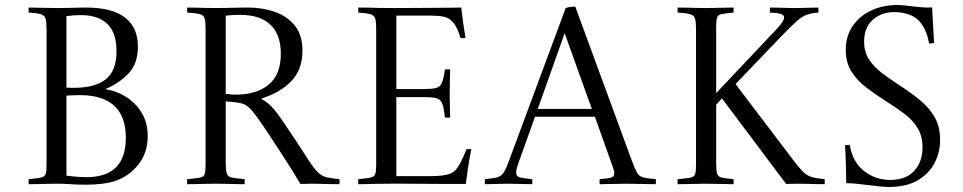

<svg xmlns="http://www.w3.org/2000/svg" viewBox="-20 -731 3826 763"><path d="M321 3Q290 3 261 1Q232 -1 207 -1Q196 -1 174 -0.5Q152 0 130 0.5Q108 1 94 1Q93 -9 94 -19Q128 -22 143 -25.5Q158 -29 161.5 -40Q165 -51 165 -77V-614Q165 -644 161 -657Q157 -670 142.5 -674.5Q128 -679 94 -681Q93 -691 94 -701Q118 -701 151.5 -700Q185 -699 209 -699Q225 -699 246.5 -699.5Q268 -700 288.5 -700.5Q309 -701 322 -701Q425 -701 476.5 -661.5Q528 -622 528 -546Q528 -479 491.5 -440Q455 -401 401 -378V-376Q443 -370 481 -346Q519 -322 543 -283Q567 -244 567 -190Q567 -123 529 -76Q491 -29 435 -11Q413 -4 382.5 -0.5Q352 3 321 3ZM297 -353Q287 -353 273 -352.5Q259 -352 244 -351V-33Q265 -30 287 -28.5Q309 -27 324 -27Q480 -27 480 -183Q480 -353 297 -353ZM244 -383Q252 -382 260.5 -382Q269 -382 274 -382Q358 -382 400.5 -416Q443 -450 443 -528Q443 -601 406.5 -636Q370 -671 301 -671Q287 -671 273.5 -670Q260 -669 244 -667Z M902 -326 877 -328V-86Q877 -56 881 -42.5Q885 -29 900.5 -25.5Q916 -22 952 -19Q953 -9 952 1Q938 1 915.5 0.5Q893 0 871.5 -0.5Q850 -1 836 -1Q823 -1 801.5 -0.5Q780 0 759 0.5Q738 1 724 1Q723 -9 724 -19Q759 -22 774.5 -25Q790 -28 793.5 -39.5Q797 -51 797 -77V-615Q797 -645 793 -658Q789 -671 773.5 -675Q758 -679 724 -681Q723 -691 724 -701Q738 -701 759.5 -700.5Q781 -700 802.5 -699.5Q824 -699 837 -699Q850 -699 876 -699.5Q902 -700 928 -700.5Q954 -701 966 -701Q1023 -701 1072 -684Q1121 -667 1151.5 -629.5Q1182 -592 1182 -529Q1182 -455 1138 -409Q1094 -363 1020 -340V-337Q1034 -330 1046.5 -319.5Q1059 -309 1075 -289Q1087 -274 1109.5 -241Q1132 -208 1157.5 -169.5Q1183 -131 1204 -98Q1227 -62 1243 -46.5Q1259 -31 1278 -26.5Q1297 -22 1329 -19Q1330 -9 1329 1Q1315 1 1293 0.5Q1271 0 1250.5 -0.5Q1230 -1 1219 -1Q1207 -1 1196 -0.5Q1185 0 1174 0Q1163 -19 1142 -52.5Q1121 -86 1095 -126Q1069 -166 1043.5 -204.5Q1018 -243 998 -270Q981 -294 968 -305Q955 -316 940.5 -320Q926 -324 902 -326ZM877 -358Q890 -356 900 -355.5Q910 -355 919 -355Q999 -355 1047.5 -394.5Q1096 -434 1096 -518Q1096 -593 1055 -632.5Q1014 -672 934 -672Q909 -672 877 -669Z M1404 1Q1403 -9 1404 -19Q1438 -22 1453 -25.5Q1468 -29 1471.5 -40Q1475 -51 1475 -77V-614Q1475 -644 1471 -657Q1467 -670 1452.5 -674.5Q1438 -679 1404 -681Q1403 -691 1404 -701Q1429 -701 1446.5 -700.5Q1464 -700 1487.5 -699.5Q1511 -699 1552 -699Q1595 -699 1639 -699.5Q1683 -700 1721 -700Q1759 -700 1784 -700.5Q1809 -701 1813 -701Q1819 -644 1830 -580Q1819 -579 1810 -580Q1802 -607 1793 -623.5Q1784 -640 1774 -649Q1761 -661 1741.5 -665Q1722 -669 1693 -669H1555V-377H1660Q1695 -377 1712 -381Q1729 -385 1736 -401.5Q1743 -418 1748 -455Q1759 -456 1769 -455Q1769 -448 1768 -420.5Q1767 -393 1767 -359Q1767 -328 1768 -300.5Q1769 -273 1769 -264Q1760 -263 1748 -264Q1744 -304 1737 -320.5Q1730 -337 1714 -341Q1698 -345 1666 -345H1555V-31H1688Q1724 -31 1749.5 -35.5Q1775 -40 1789 -54Q1799 -64 1810.5 -86Q1822 -108 1834 -138Q1843 -139 1853 -138Q1845 -98 1839.5 -61Q1834 -24 1831 0Q1798 0 1755 0Q1712 0 1668 -0.5Q1624 -1 1588 -1Q1552 -1 1533 -1Q1499 -1 1477.5 -0.5Q1456 0 1440 0.5Q1424 1 1404 1Z M1907 1Q1906 -9 1907 -19Q1940 -22 1956.5 -26.5Q1973 -31 1983 -47.5Q1993 -64 2006 -101L2228 -699Q2236 -702 2247.5 -703.5Q2259 -705 2266 -705L2490 -95Q2503 -60 2511.5 -45Q2520 -30 2536 -26Q2552 -22 2586 -19Q2587 -9 2586 1Q2560 1 2527.5 0Q2495 -1 2468 -1Q2440 -1 2415.5 0Q2391 1 2363 1Q2362 -9 2363 -19Q2398 -22 2409.5 -25.5Q2421 -29 2421 -43Q2421 -48 2419 -55.5Q2417 -63 2413 -74L2344 -267H2106L2041 -85Q2031 -58 2031 -46Q2031 -30 2046 -26Q2061 -22 2095 -19Q2096 -9 2095 1Q2070 1 2046.5 0Q2023 -1 1998 -1Q1978 -1 1953.5 0Q1929 1 1907 1ZM2117 -298H2332L2224 -599Z M2673 1Q2672 -9 2673 -19Q2708 -22 2723.5 -25Q2739 -28 2742.5 -39.5Q2746 -51 2746 -77V-614Q2746 -644 2742 -657Q2738 -670 2723 -674.5Q2708 -679 2673 -681Q2672 -691 2673 -701Q2688 -701 2709 -700.5Q2730 -700 2751.5 -699.5Q2773 -699 2786 -699Q2806 -699 2839.5 -700Q2873 -701 2895 -701Q2896 -691 2895 -681Q2862 -678 2847.5 -675Q2833 -672 2829.5 -661Q2826 -650 2826 -623V-361L3066 -615Q3083 -633 3089.5 -644Q3096 -655 3096 -662Q3096 -671 3083 -675.5Q3070 -680 3040 -681Q3039 -691 3040 -701Q3052 -701 3071 -700.5Q3090 -700 3109 -699.5Q3128 -699 3140 -699Q3163 -699 3185.5 -700Q3208 -701 3232 -701Q3233 -691 3232 -681Q3203 -679 3184 -671.5Q3165 -664 3144.5 -645.5Q3124 -627 3088 -590L2903 -397L3133 -94Q3158 -61 3173.5 -46.5Q3189 -32 3207 -27Q3225 -22 3257 -19Q3258 -9 3257 1Q3243 1 3222.5 0.5Q3202 0 3182 -0.5Q3162 -1 3149 -1Q3138 -1 3124 -0.5Q3110 0 3104 0L2849 -340L2826 -315V-86Q2826 -55 2829.5 -42Q2833 -29 2847.5 -25.5Q2862 -22 2895 -19Q2896 -9 2895 1Q2873 1 2839 0Q2805 -1 2784 -1Q2763 -1 2729.5 0Q2696 1 2673 1Z M3343 -3Q3342 -35 3341.5 -73.5Q3341 -112 3338 -154Q3343 -155 3347.5 -155Q3352 -155 3357 -155Q3368 -87 3413.5 -51.5Q3459 -16 3518 -16Q3580 -16 3613 -52Q3646 -88 3646 -145Q3646 -190 3627 -221.5Q3608 -253 3574.5 -278.5Q3541 -304 3499 -330Q3460 -355 3423.5 -382.5Q3387 -410 3364 -446Q3341 -482 3341 -533Q3341 -586 3367.5 -626Q3394 -666 3440.5 -688.5Q3487 -711 3546 -711Q3564 -711 3578.5 -709Q3593 -707 3612 -705Q3631 -703 3643 -702Q3655 -701 3665 -701Q3667 -701 3672 -701Q3677 -701 3684 -702L3692 -560Q3686 -559 3681.5 -558.5Q3677 -558 3672 -558Q3667 -590 3654.5 -615Q3642 -640 3626 -654Q3609 -669 3584 -676Q3559 -683 3535 -683Q3483 -683 3448.5 -652.5Q3414 -622 3414 -566Q3414 -525 3433 -495.5Q3452 -466 3484 -441.5Q3516 -417 3556 -391Q3595 -366 3632 -336.5Q3669 -307 3692.5 -268.5Q3716 -230 3716 -175Q3716 -126 3694 -83.5Q3672 -41 3627 -14.5Q3582 12 3513 12Q3498 12 3479.5 10Q3461 8 3425 4Q3395 0 3377.5 -1.5Q3360 -3 3343 -3Z"/></svg>

Font: Castoro Titling
Style: Regular
Weight: 400
Version: Version 2.04